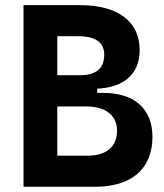

<svg xmlns="http://www.w3.org/2000/svg" viewBox="-20 -713 626 733"><path d="M69.8 0H343.8C482.9 0 562 -69.3 562 -190.4C562 -297.4 493.7 -358.4 373.5 -358.4H351.1V-374.5C454.6 -378.9 513.2 -431.6 513.2 -521.5C513.2 -631.3 430.2 -693.4 284.2 -693.4H69.8ZM198.7 -118.7V-306.6H308.6C383.8 -306.6 426.8 -272.5 426.8 -213.4C426.8 -153.3 385.7 -118.7 315.4 -118.7ZM198.7 -425.8V-574.7H279.3C344.7 -574.7 377.9 -550.8 377.9 -503.9C377.9 -452.1 346.7 -425.8 286.1 -425.8Z"/></svg>

Font: Cascadia Mono NF
Style: Bold
Weight: 700
Monospace: yes
Designer: Aaron Bell
Foundry: Saja Typeworks
Version: Version 2404.023